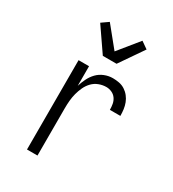

<svg xmlns="http://www.w3.org/2000/svg" viewBox="-185 -867 871 968"><g transform="rotate(30 250.0 -383.0)"><path d="M126 0V-520H187V-406Q194 -429 205 -451.5Q216 -474 233 -491.5Q250 -509 273.5 -518.5Q297 -528 322 -528Q340 -528 358.5 -524.5Q377 -521 392.5 -511Q408 -501 419.5 -486.5Q431 -472 437.5 -455Q444 -438 446.5 -419.5Q449 -401 449 -382H388Q388 -399 385 -415.5Q382 -432 372.5 -445.5Q363 -459 347.5 -466Q332 -473 316 -473Q294 -473 273 -465Q252 -457 236.5 -441Q221 -425 211.5 -404.5Q202 -384 196.5 -363Q191 -342 189 -320Q187 -298 187 -276V0ZM221 -600 126 -738 166 -766 261 -649 356 -766 396 -738 301 -600Z"/></g></svg>

Font: Iosevka Custom Light
Style: Regular
Weight: 300
Monospace: yes
Designer: Belleve Invis
Foundry: Belleve Invis
Version: Version 27.3.5